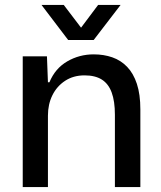

<svg xmlns="http://www.w3.org/2000/svg" viewBox="-20 -757 650 777"><path d="M72 0V-529H170L174 -424H180Q203 -480 252 -508.5Q301 -537 359 -537Q400 -537 434.5 -525Q469 -513 494.5 -486.5Q520 -460 534 -417.5Q548 -375 548 -314V0H445V-293Q445 -347 432 -382.5Q419 -418 392 -435Q365 -452 322 -452Q277 -452 243.5 -430Q210 -408 192 -371.5Q174 -335 174 -289V0ZM256 -595 148 -737H238L308 -645L377 -737H468L359 -595Z"/></svg>

Font: Mona Sans ExtraLight Medium
Style: Regular
Weight: 500
Version: Version 2.000